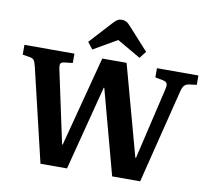

<svg xmlns="http://www.w3.org/2000/svg" viewBox="-98 -1065 1284 1176"><g transform="rotate(10 544.0 -477.5)"><path d="M418.9 -744.1 386.2 -786.1 512.2 -923.8Q527.8 -941.4 539.3 -948.2Q550.8 -955.1 565.9 -955.1Q581.5 -955.1 594.5 -948.2Q607.4 -941.4 625 -920.9L746.1 -787.1L712.9 -744.1L565.9 -829.1ZM228 0 89.8 -583Q83 -610.8 74.7 -620.4Q66.4 -629.9 44.9 -632.8L4.9 -639.2V-700.2H315.9V-642.1L265.1 -636.2Q245.1 -634.3 240.7 -624Q236.3 -613.8 242.2 -586.9L337.9 -139.2H341.8L488.8 -700.2H640.1L793.9 -137.2H797.9L901.9 -581.1Q908.2 -607.4 903.3 -618.4Q898.4 -629.4 877.9 -633.8L829.1 -643.1V-700.2H1086.9V-642.1L1040 -636.2Q1021.5 -633.8 1010.7 -622.3Q1000 -610.8 993.2 -582L848.1 0H673.8L532.2 -525.9H528.8L393.1 0Z"/></g></svg>

Font: Literata Book
Style: Bold
Weight: 700
Designer: Latin by Veronika Burian and Jose Scaglione. Greek by Irene Vlachou. Cyrillic by Vera Evstafieva
Foundry: TypeTogether
Version: Version 2.003;PS 002.003;hotconv 1.0.88;makeotf.lib2.5.64775